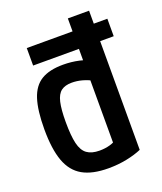

<svg xmlns="http://www.w3.org/2000/svg" viewBox="-137 -819 774 918"><g transform="rotate(-20 250.0 -360.0)"><path d="M85 -575V-664H495V-575ZM256 10Q175 10 125.5 -18Q76 -46 53.5 -107.5Q31 -169 31 -270Q31 -366 49.5 -423Q68 -480 109.5 -505Q151 -530 220 -530Q262 -530 300.5 -521.5Q339 -513 373 -495L341 -404Q308 -421 282 -428Q256 -435 230 -435Q196 -435 176 -420Q156 -405 147.5 -368.5Q139 -332 139 -268Q139 -198 148.5 -158Q158 -118 181.5 -101Q205 -84 245 -84Q303 -84 342 -112L318 -59V-730H426V-22Q394 -8 350 1Q306 10 256 10Z"/></g></svg>

Font: M PLUS 1 Code Medium
Style: Regular
Weight: 500
Designer: Coji Morishita
Foundry: UNDERFOREST DESIGN
Version: Version 1.002